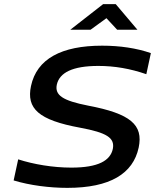

<svg xmlns="http://www.w3.org/2000/svg" viewBox="-20 -900 750 929"><path d="M688 -541 710 -643C641 -667 560 -679 474 -679C277 -679 158 -615 130 -484C107 -375 166 -319 368 -282C497 -258 536 -233 526 -180C514 -123 456 -89 325 -89C236 -89 142 -105 68 -129L46 -27C125 -3 220 9 306 9C513 9 624 -60 651 -186C674 -296 612 -350 406 -389C284 -413 244 -439 255 -491C268 -548 330 -581 456 -581C534 -581 610 -568 688 -541ZM320 -756H418L495 -812L547 -756H645L540 -880H479Z"/></svg>

Font: LT Wave Medium
Style: Italic
Weight: 500
Designer: Daniel Lyons
Version: Version 2.5 (Glyphs App)